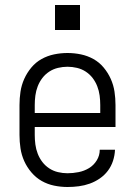

<svg xmlns="http://www.w3.org/2000/svg" viewBox="-20 -740 540 768"><path d="M250 8Q223 8 196.5 2.5Q170 -3 147 -16Q124 -29 106 -50Q88 -71 77 -95.5Q66 -120 62 -146.5Q58 -173 58 -200V-320Q58 -347 62 -373.5Q66 -400 77 -424.5Q88 -449 105.5 -470Q123 -491 146.5 -504Q170 -517 196.5 -522.5Q223 -528 250 -528Q277 -528 303.5 -522.5Q330 -517 353.5 -504Q377 -491 394.5 -470Q412 -449 423 -424.5Q434 -400 438 -373.5Q442 -347 442 -320V-232H119V-200Q119 -181 121.5 -162Q124 -143 131 -125Q138 -107 149.5 -92Q161 -77 177 -66.5Q193 -56 212 -51.5Q231 -47 250 -47Q272 -47 294.5 -51.5Q317 -56 336 -67.5Q355 -79 367 -98.5Q379 -118 379 -141H440Q439 -118 432 -96.5Q425 -75 411.5 -57Q398 -39 379 -26Q360 -13 339 -5.5Q318 2 295.5 5Q273 8 250 8ZM119 -288H381V-320Q381 -339 378.5 -358Q376 -377 369 -395Q362 -413 350.5 -428Q339 -443 323 -453.5Q307 -464 288 -468.5Q269 -473 250 -473Q231 -473 212 -468.5Q193 -464 177 -453.5Q161 -443 149.5 -428Q138 -413 131 -395Q124 -377 121.5 -358Q119 -339 119 -320ZM200 -620V-720H300V-620Z"/></svg>

Font: Iosevka Fixed SS04 Light
Style: Regular
Weight: 300
Monospace: yes
Designer: Belleve Invis
Foundry: Belleve Invis
Version: Version 32.5.0